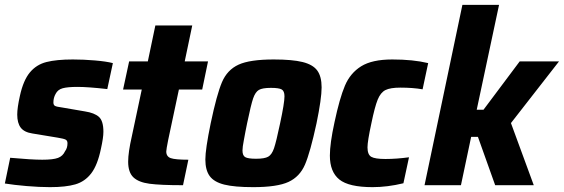

<svg xmlns="http://www.w3.org/2000/svg" viewBox="-22 -763 2323 791"><path d="M-2 -7 20 -113Q108 -105 152 -105Q197 -105 217 -112.5Q237 -120 246 -140Q256 -153 256 -173Q256 -184 248 -188Q240 -192 215 -196L112 -213Q78 -218 63.5 -237Q49 -256 49 -291Q49 -319 60 -368Q74 -432 101 -464.5Q128 -497 169.5 -507.5Q211 -518 278 -518Q322 -518 369 -514Q416 -510 443 -503L420 -396Q341 -405 297 -405Q257 -405 236.5 -399.5Q216 -394 207 -376Q198 -360 198 -341Q198 -330 205 -326.5Q212 -323 235 -320L328 -304Q367 -298 385.5 -281.5Q404 -265 404 -220Q404 -196 394 -151Q380 -83 354 -49Q328 -15 288.5 -3.5Q249 8 184 8Q140 8 87.5 3.5Q35 -1 -2 -7Z M506 -97Q506 -135 521 -201L562 -394H485L510 -510H587L618 -658H770L739 -510H835L811 -394H715L671 -187Q663 -147 663 -139Q663 -118 681.5 -111.5Q700 -105 754 -105L732 0Q639 0 594 -6Q549 -12 527.5 -32.5Q506 -53 506 -97Z M824 -106Q824 -148 846 -255Q871 -374 892.5 -424.5Q914 -475 960.5 -496.5Q1007 -518 1106 -518Q1182 -518 1224.5 -507.5Q1267 -497 1285 -472.5Q1303 -448 1303 -403Q1303 -357 1282 -255Q1256 -135 1234.5 -85Q1213 -35 1166.5 -13.5Q1120 8 1021 8Q944 8 902 -2.5Q860 -13 842 -37.5Q824 -62 824 -106ZM1132 -255Q1150 -339 1150 -366Q1150 -388 1138.5 -394.5Q1127 -401 1094 -401Q1059 -401 1044.5 -392.5Q1030 -384 1021 -358Q1012 -332 996 -255Q996 -255 989 -220Q988 -213 982.5 -185Q977 -157 977 -143Q977 -122 988.5 -115.5Q1000 -109 1033 -109Q1068 -109 1083 -117.5Q1098 -126 1107 -152.5Q1116 -179 1132 -255Z M1337 -122Q1337 -172 1356 -259Q1377 -358 1399 -410Q1421 -462 1466 -490Q1511 -518 1594 -518Q1680 -518 1742 -503L1719 -395Q1679 -402 1628 -402Q1586 -402 1566 -392Q1546 -382 1534 -352.5Q1522 -323 1508 -255Q1492 -181 1492 -156Q1492 -126 1507.5 -117Q1523 -108 1566 -108Q1611 -108 1663 -115L1640 -8Q1574 8 1513 8Q1415 8 1376 -23.5Q1337 -55 1337 -122Z M1727 0 1883 -743H2034L1942 -311H1970L2119 -510H2281L2083 -256L2177 0H2018L1947 -199H1919L1877 0Z"/></svg>

Font: Saira Semi Condensed
Style: Bold Italic
Weight: 700
Width: 4
Italic angle: -12°
Designer: Hector Gatti with collaboration of the Omnibus-Type team
Foundry: Omnibus-Type
Version: Version 1.001; ttfautohint (v1.8)